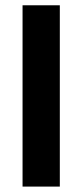

<svg xmlns="http://www.w3.org/2000/svg" viewBox="-20 -707 311 727"><path d="M206.5 -687V-0.5H65.4V-687Z"/></svg>

Font: Vazirmatn UI NL Black
Style: Regular
Weight: 900
Designer: Saber Rastikerdar
Foundry: Saber Rastikerdar
Version: Version 33.003